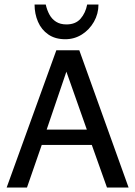

<svg xmlns="http://www.w3.org/2000/svg" viewBox="-20 -836 603 856"><path d="M9.7 0 231.2 -612H333.5L553.3 0H456.9L389.3 -189.8H166.1L100.3 0ZM188.1 -258.3H367.1L276 -516.5ZM134.1 -815.7H184Q189.4 -791.2 200.4 -771Q211.4 -750.7 230.2 -738.9Q248.9 -727.1 276.1 -727.1Q316.9 -727.1 339.2 -752.6Q361.4 -778.1 368.6 -815.7H419Q419 -774.5 398.8 -738.9Q378.6 -703.4 345 -682.2Q311.4 -661.1 271.1 -661.1Q226.2 -661.1 195.5 -682.2Q164.7 -703.4 149.4 -738.9Q134.1 -774.5 134.1 -815.7Z"/></svg>

Font: Ancizar Sans Thin
Style: Regular
Weight: 100
Designer: Cesar Puertas, Viviana Monsalve, Julian Moncada, Julian Prieto, Jose Castro, Mariel Hernandez, Felipe Aragon, Sara Alarc
Version: Version 8.100